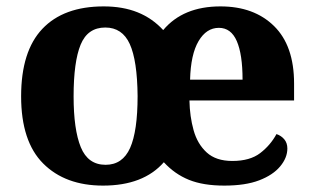

<svg xmlns="http://www.w3.org/2000/svg" viewBox="-20 -570 980 600"><path d="M302 10Q184 10 115 -59Q46 -128 46 -269Q46 -410 112.5 -480Q179 -550 304 -550Q364 -550 410 -531.5Q456 -513 490 -476Q552 -550 669 -550Q774 -550 836.5 -488.5Q899 -427 899 -309V-256H572Q573 -206 585 -163Q597 -120 626 -93.5Q655 -67 706 -67Q761 -67 793 -91.5Q825 -116 844 -151Q859 -146 868.5 -134.5Q878 -123 878 -106Q878 -77 855.5 -50Q833 -23 790 -6.5Q747 10 681 10Q615 10 570.5 -8Q526 -26 492 -63Q428 10 302 10ZM310 -55Q363 -55 386.5 -107.5Q410 -160 410 -270Q409 -381 385.5 -432.5Q362 -484 309 -484Q254 -484 232 -430.5Q210 -377 210 -269Q210 -165 232.5 -110Q255 -55 310 -55ZM738 -321Q738 -400 720 -441.5Q702 -483 664 -483Q625 -483 600.5 -441.5Q576 -400 574 -321Z"/></svg>

Font: Noto Serif Hentaigana EL
Style: Regular
Weight: 400
Designer: Kazuhiro Yamada
Foundry: nipponia
Version: Version 1.000